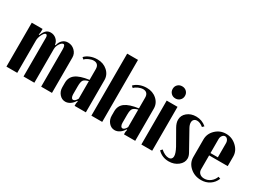

<svg xmlns="http://www.w3.org/2000/svg" viewBox="-43 -1282 2498 1875"><g transform="rotate(30 1206.0 -344.5)"><path d="M347.2 -420.9Q354.5 -458.5 379.2 -481.7Q403.8 -504.9 439.9 -504.9Q484.9 -504.9 516.8 -473.6Q548.8 -442.4 548.8 -398.9V0H426.8V-418.9Q426.8 -470.2 407.2 -470.2Q388.7 -470.2 369.4 -440.7Q350.1 -411.1 350.1 -379.9V0H228V-438Q228 -452.1 223.1 -460.7Q218.3 -469.2 210.9 -469.2Q194.3 -469.2 175.8 -433.6Q157.2 -397.9 157.2 -365.2V0H35.2V-495.1H157.2V-458L151.9 -429.2L159.2 -428.2Q173.8 -466.3 193.8 -485.6Q213.9 -504.9 245.1 -504.9Q281.2 -504.9 308.1 -481.4Q335 -458 339.8 -420.9Z M608.4 -99.1V-148.9Q608.4 -210.4 654.5 -245.1Q700.7 -279.8 803.2 -293.9V-415Q803.2 -444.8 788.6 -460.9Q773.9 -477.1 746.6 -477.1Q721.7 -477.1 693.6 -464.6Q665.5 -452.1 651.4 -435.1L632.3 -452.1Q653.3 -476.1 690.4 -491Q727.5 -505.9 771.5 -505.9Q838.9 -505.9 884.5 -464.8Q930.2 -423.8 930.2 -363.8V-1H803.2V-28.8L808.6 -54.2L801.3 -56.2Q783.2 -25.4 756.8 -7.8Q730.5 9.8 702.1 9.8Q663.1 9.8 635.7 -22Q608.4 -53.7 608.4 -99.1ZM761.2 -43.9Q782.2 -43.9 803.2 -82V-279.8Q760.3 -269 747.3 -250.5Q734.4 -231.9 734.4 -181.2V-91.8Q734.4 -70.3 741.7 -57.1Q749 -43.9 761.2 -43.9Z M993.2 0V-699.2H1115.2V0Z M1165 -99.1V-148.9Q1165 -210.4 1211.2 -245.1Q1257.3 -279.8 1359.9 -293.9V-415Q1359.9 -444.8 1345.2 -460.9Q1330.6 -477.1 1303.2 -477.1Q1278.3 -477.1 1250.2 -464.6Q1222.2 -452.1 1208 -435.1L1189 -452.1Q1210 -476.1 1247.1 -491Q1284.2 -505.9 1328.1 -505.9Q1395.5 -505.9 1441.2 -464.8Q1486.8 -423.8 1486.8 -363.8V-1H1359.9V-28.8L1365.2 -54.2L1357.9 -56.2Q1339.8 -25.4 1313.5 -7.8Q1287.1 9.8 1258.8 9.8Q1219.7 9.8 1192.4 -22Q1165 -53.7 1165 -99.1ZM1317.9 -43.9Q1338.9 -43.9 1359.9 -82V-279.8Q1316.9 -269 1304 -250.5Q1291 -231.9 1291 -181.2V-91.8Q1291 -70.3 1298.3 -57.1Q1305.7 -43.9 1317.9 -43.9Z M1618.7 -691.9Q1648.9 -691.9 1668.7 -672.6Q1688.5 -653.3 1688.5 -624Q1688.5 -594.7 1668.5 -575Q1648.4 -555.2 1618.7 -555.2Q1588.9 -555.2 1569.3 -575Q1549.8 -594.7 1549.8 -624Q1549.8 -653.3 1569.3 -672.6Q1588.9 -691.9 1618.7 -691.9ZM1556.6 -495.1H1678.7V0H1556.6Z M2001.5 -461.9 1983.4 -443.8Q1946.8 -474.1 1913.6 -474.1Q1892.1 -474.1 1879.4 -461.7Q1866.7 -449.2 1866.7 -428.2Q1866.7 -402.3 1883.8 -372.1L1999.5 -164.1Q2016.6 -133.8 2016.6 -106.9Q2016.6 -59.1 1973.1 -24.7Q1929.7 9.8 1868.7 9.8Q1793.9 9.8 1743.7 -42L1760.7 -62Q1809.1 -20 1850.6 -20Q1870.1 -20 1880.9 -31Q1891.6 -42 1891.6 -62Q1891.6 -93.8 1860.8 -150.9L1769.5 -311Q1745.6 -352.5 1745.6 -389.2Q1745.6 -438.5 1785.9 -471.7Q1826.2 -504.9 1885.7 -504.9Q1951.7 -504.9 2001.5 -461.9Z M2057.1 -346.2Q2057.1 -411.1 2106 -458Q2154.8 -504.9 2223.1 -504.9Q2290.5 -504.9 2341.6 -457.3Q2392.6 -409.7 2392.6 -346.2V-238.8H2183.1V-81.1Q2183.1 -52.7 2202.4 -35.4Q2221.7 -18.1 2253.4 -18.1Q2290.5 -18.1 2322 -41.7Q2353.5 -65.4 2367.2 -104L2391.1 -95.2Q2371.6 -45.9 2329.8 -18.1Q2288.1 9.8 2233.4 9.8Q2159.7 9.8 2108.4 -36.1Q2057.1 -82 2057.1 -147.9ZM2183.1 -265.1H2266.1V-422.9Q2266.1 -446.8 2254.4 -462.9Q2242.7 -479 2225.6 -479Q2208.5 -479 2195.8 -462.4Q2183.1 -445.8 2183.1 -422.9Z"/></g></svg>

Font: Moniqa Black Heading
Style: Regular
Weight: 900
Designer: Rajesh Rajput
Foundry: Rajesh Rajput
Version: Version 1.000